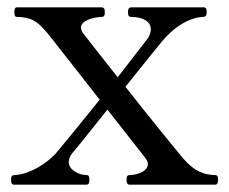

<svg xmlns="http://www.w3.org/2000/svg" viewBox="-20 -502 623 522"><path d="M565 -26C534 -27 510 -35 478 -71C462 -90 388 -181 321 -266C367 -323 408 -375 420 -389C453 -429 494 -454 531 -456C539 -456 542 -459 542 -469C542 -477 540 -482 534 -482H337C330 -482 328 -477 328 -469C328 -460 330 -456 337 -456C369 -456 390 -443 390 -423C390 -416 388 -407 382 -398C374 -387 340 -344 300 -292C253 -351 214 -401 205 -413C202 -418 200 -423 200 -427C200 -444 228 -455 256 -456C263 -456 265 -460 265 -469C265 -477 263 -482 256 -482H26C21 -482 19 -477 19 -469C19 -460 21 -456 26 -456C65 -455 80 -446 108 -413C123 -395 188 -311 251 -231C199 -166 147 -103 131 -84C102 -53 57 -28 20 -26C13 -26 10 -23 10 -14C10 -5 12 0 18 0H216C221 0 223 -5 223 -14C223 -22 221 -26 216 -26C194 -26 167 -40 167 -61C167 -68 169 -76 176 -85C185 -95 226 -146 272 -204L374 -74C379 -67 382 -62 382 -56C382 -39 360 -27 333 -26C326 -26 324 -22 324 -14C324 -5 326 0 332 0H565C571 0 573 -5 573 -14C573 -22 571 -26 565 -26Z"/></svg>

Font: Shippori Mincho OTF Medium
Style: Regular
Weight: 500
Designer: FONTDASU
Foundry: FONTDASU / Google Inc. / but / Adobe
Version: Version 3.300;hotconv 1.0.109;makeotfexe 2.5.65596